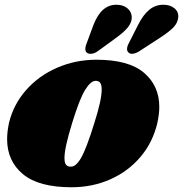

<svg xmlns="http://www.w3.org/2000/svg" viewBox="-20 -781 772 810"><path d="M652 -330Q652 -300 644 -263Q625 -181 573 -119.5Q521 -58 445.5 -24.5Q370 9 282 9Q143 9 76.5 -46.5Q10 -102 10 -194Q10 -225 18 -263Q37 -341 90.5 -401.5Q144 -462 221.5 -495.5Q299 -529 387 -529Q523 -529 587.5 -474Q652 -419 652 -330ZM284 -261Q252 -157 252 -115Q252 -93 259 -85.5Q266 -78 278 -78Q299 -76 321.5 -114Q344 -152 378 -262Q409 -359 409 -403Q409 -424 402.5 -432Q396 -440 384 -440Q363 -440 339.5 -402.5Q316 -365 284 -261ZM471 -761Q499 -761 517 -746.5Q535 -732 536 -708Q536 -687 520.5 -667Q505 -647 472 -623L398 -569Q379 -554 363 -554Q340 -554 340 -575Q340 -585 344 -594L374 -675Q391 -719 415 -740Q439 -761 471 -761ZM669 -761Q698 -761 716 -746Q734 -731 732 -708Q730 -686 714 -668Q698 -650 657 -623L574 -569Q553 -554 536 -554Q528 -554 522 -559.5Q516 -565 516 -574Q516 -585 523 -598L562 -675Q584 -719 610 -740Q636 -761 669 -761Z"/></svg>

Font: Shrikhand
Style: Regular
Weight: 400
Italic angle: -14°
Designer: Jonny Pinhorn
Foundry: Jonny Pinhorn
Version: Version 1.001;PS 1.001;hotconv 1.0.88;makeotf.lib2.5.647800